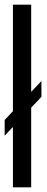

<svg xmlns="http://www.w3.org/2000/svg" viewBox="-20 -805 200 825"><path d="M0 -222 158 -389V-457L0 -289.5ZM35.5 0H114V-785H35.5Z"/></svg>

Font: Anybody UltraCondensed
Style: Regular
Weight: 400
Width: 1
Version: Version 1.113;gftools[0.9.25]